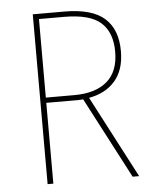

<svg xmlns="http://www.w3.org/2000/svg" viewBox="-50 -724 617 767"><g transform="rotate(-5 258.0 -340.5)"><path d="M451 0 281 -325 262 -324H133V0H110V-681H236Q347 -681 397.5 -636Q448 -591 448 -504Q448 -429 410 -385Q372 -341 305 -329L477 0ZM425 -504Q425 -581 381 -620.5Q337 -660 233 -660H133V-345H248Q332 -345 378.5 -384.5Q425 -424 425 -504Z"/></g></svg>

Font: Fira Sans Condensed Thin
Style: Regular
Weight: 250
Width: 3
Designer: Carrois Corporate & Edenspiekermann AG
Foundry: Carrois Corporate GbR & Edenspiekermann AG
Version: Version 4.203